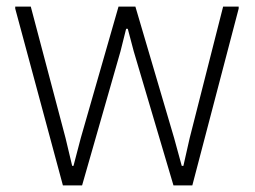

<svg xmlns="http://www.w3.org/2000/svg" viewBox="-20 -560 769 580"><path d="M26 -534V-540H73L178 -143L198 -59H202L224 -143L338 -540H389L506 -143L529 -59H534L553 -143L654 -540H701V-534L561 0H504L384 -405L366 -473H361L344 -405L228 0H170Z"/></svg>

Font: Encode Sans Narrow
Style: ExtraLight
Weight: 200
Designer: Pablo Impallari, Andres Torresi
Foundry: Pablo Impallari, Andres Torresi
Version: Version 1.000; ttfautohint (v1.00) -l 8 -r 50 -G 200 -x 14 -